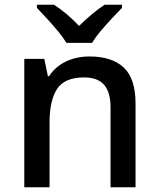

<svg xmlns="http://www.w3.org/2000/svg" viewBox="-20 -786 667 806"><path d="M82 0V-539H166L181 -466H186Q204 -494 230.5 -512.5Q257 -531 289 -540Q321 -549 355 -549Q450 -549 499.5 -502.5Q549 -456 549 -351V0H444V-336Q444 -399 417 -430Q390 -461 333 -461Q251 -461 219.5 -412.5Q188 -364 188 -272V0ZM259 -606Q245 -629 223 -655.5Q201 -682 177 -708Q153 -734 135 -753V-766H207Q233 -749 260 -726.5Q287 -704 312 -677Q339 -704 366 -726.5Q393 -749 419 -766H492V-753Q473 -734 449 -708Q425 -682 402.5 -655.5Q380 -629 367 -606Z"/></svg>

Font: Noto Sans Symbols Medium
Style: Regular
Weight: 500
Version: Version 2.002